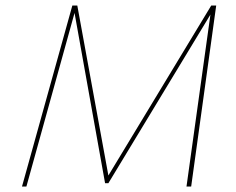

<svg xmlns="http://www.w3.org/2000/svg" viewBox="-20 -678 859 698"><path d="M748 -658H766L675 0H658L745 -625L374 -12H362L251 -631L76 0H60L243 -658H261L374 -40Z"/></svg>

Font: EauTestText Thin
Style: Italic
Weight: 250
Italic angle: -12°
Designer: Christian Thalmann (Catharsis Fonts)
Version: Version 0.001;PS 000.001;hotconv 1.0.88;makeotf.lib2.5.64775